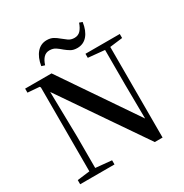

<svg xmlns="http://www.w3.org/2000/svg" viewBox="-210 -1109 1228 1279"><g transform="rotate(-30 403.5 -469.0)"><path d="M210 -811Q220 -873 250.5 -908Q281 -943 327 -943Q356 -943 376.5 -931.5Q397 -920 414 -905Q432 -890 451 -876.5Q470 -863 497 -863Q525 -863 543 -882Q561 -901 573 -936L596 -928Q587 -865 557 -830Q527 -795 480 -795Q450 -795 430.5 -806.5Q411 -818 394 -832Q376 -848 356.5 -861.5Q337 -875 309 -875Q282 -875 264 -856.5Q246 -838 235 -803ZM41 0V-32L146 -45H171L305 -32V0ZM137 0V-710H174L182 -285V0ZM506 -704V-735H770V-704L665 -691H641ZM612 5 164 -649 161 -652 132 -697 42 -704V-735H245L653 -136L635 -129L632 -427V-735H672V5Z"/></g></svg>

Font: Noto Serif TC ExtraLight SemiBold
Style: Regular
Weight: 600
Version: Version 2.003-H1;hotconv 1.1.1;makeotfexe 2.6.0